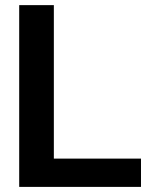

<svg xmlns="http://www.w3.org/2000/svg" viewBox="-20 -732 587 752"><path d="M532.2 0H55.2V-711.9H190.9V-110.8H532.2Z"/></svg>

Font: Creato Display
Style: Bold
Weight: 700
Version: Version 1.000